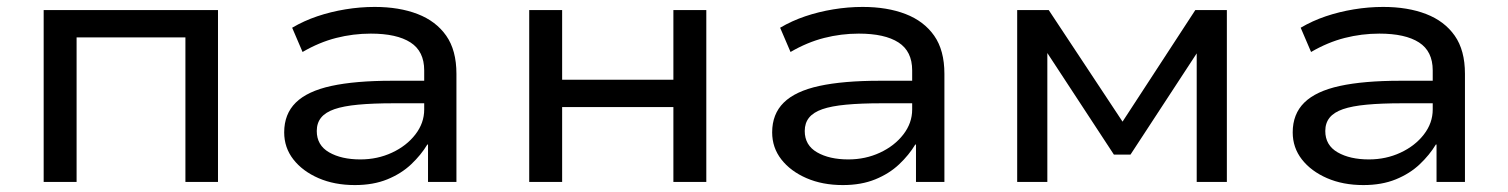

<svg xmlns="http://www.w3.org/2000/svg" viewBox="-20 -525 4351 554"><path d="M106 0V-496H609V0H515V-417H201V0Z M1004 9Q945 9 899 -11Q853 -31 826.5 -65Q800 -99 800 -143Q800 -196 833.5 -229Q867 -262 936 -277Q1005 -292 1111 -292H1220V-227H1116Q1056 -227 1013.5 -223Q971 -219 945 -210Q919 -201 906.5 -185.5Q894 -170 894 -147Q894 -106 929.5 -85.5Q965 -65 1020 -65Q1069 -65 1111 -84.5Q1153 -104 1178.5 -137Q1204 -170 1204 -209V-322Q1204 -377 1164.5 -402.5Q1125 -428 1050 -428Q999 -428 950 -415.5Q901 -403 853 -375L823 -445Q857 -465 895.5 -478Q934 -491 976.5 -498Q1019 -505 1061 -505Q1132 -505 1185 -484.5Q1238 -464 1267.5 -422Q1297 -380 1297 -312V0H1215V-108H1213Q1195 -78 1166.5 -51Q1138 -24 1097.5 -7.5Q1057 9 1004 9Z M1507 0V-496H1602V-295H1923V-496H2018V0H1923V-216H1602V0Z M2412 9Q2353 9 2307 -11Q2261 -31 2234.5 -65Q2208 -99 2208 -143Q2208 -196 2241.5 -229Q2275 -262 2344 -277Q2413 -292 2519 -292H2628V-227H2524Q2464 -227 2421.5 -223Q2379 -219 2353 -210Q2327 -201 2314.5 -185.5Q2302 -170 2302 -147Q2302 -106 2337.5 -85.5Q2373 -65 2428 -65Q2477 -65 2519 -84.5Q2561 -104 2586.5 -137Q2612 -170 2612 -209V-322Q2612 -377 2572.5 -402.5Q2533 -428 2458 -428Q2407 -428 2358 -415.5Q2309 -403 2261 -375L2231 -445Q2265 -465 2303.5 -478Q2342 -491 2384.5 -498Q2427 -505 2469 -505Q2540 -505 2593 -484.5Q2646 -464 2675.5 -422Q2705 -380 2705 -312V0H2623V-108H2621Q2603 -78 2574.5 -51Q2546 -24 2505.5 -7.5Q2465 9 2412 9Z M2915 0V-496H3006L3219 -174L3429 -496H3520V0H3433V-371L3242 -79H3194L3002 -372V0Z M3914 9Q3855 9 3809 -11Q3763 -31 3736.5 -65Q3710 -99 3710 -143Q3710 -196 3743.5 -229Q3777 -262 3846 -277Q3915 -292 4021 -292H4130V-227H4026Q3966 -227 3923.5 -223Q3881 -219 3855 -210Q3829 -201 3816.5 -185.5Q3804 -170 3804 -147Q3804 -106 3839.5 -85.5Q3875 -65 3930 -65Q3979 -65 4021 -84.5Q4063 -104 4088.5 -137Q4114 -170 4114 -209V-322Q4114 -377 4074.5 -402.5Q4035 -428 3960 -428Q3909 -428 3860 -415.5Q3811 -403 3763 -375L3733 -445Q3767 -465 3805.5 -478Q3844 -491 3886.5 -498Q3929 -505 3971 -505Q4042 -505 4095 -484.5Q4148 -464 4177.5 -422Q4207 -380 4207 -312V0H4125V-108H4123Q4105 -78 4076.5 -51Q4048 -24 4007.5 -7.5Q3967 9 3914 9Z"/></svg>

Font: Nunito Sans 7pt SemiExpanded
Style: Regular
Weight: 400
Width: 6
Designer: Vernon Adams
Foundry: Vernon Adams
Version: Version 3.101;gftools[0.9.27]